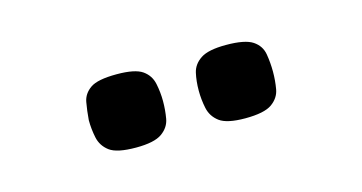

<svg xmlns="http://www.w3.org/2000/svg" viewBox="-30 -739 477 253"><g transform="rotate(-15 208.0 -612.0)"><path d="M283 -562Q258 -562 248 -569.5Q238 -577 235.5 -589Q233 -601 233 -613Q233 -626 235.5 -637Q238 -648 248.5 -655Q259 -662 283 -662Q309 -662 319.5 -655Q330 -648 332 -636Q334 -624 334 -612Q334 -600 332 -588.5Q330 -577 319.5 -569.5Q309 -562 283 -562ZM134 -562Q108 -562 98 -569.5Q88 -577 85.5 -589Q83 -601 83 -613Q84 -626 86 -637Q88 -648 98 -655Q108 -662 134 -662Q159 -662 169 -655Q179 -648 181.5 -636Q184 -624 184 -612Q184 -600 182 -588.5Q180 -577 169.5 -569.5Q159 -562 134 -562Z"/></g></svg>

Font: Fredoka SemiExpanded
Style: Regular
Weight: 400
Width: 6
Designer: Ben Nathan
Foundry: Milena B. Brandão, Ben Nathan
Version: Version 2.001